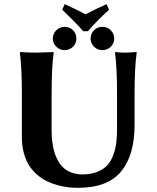

<svg xmlns="http://www.w3.org/2000/svg" viewBox="-20 -900 759 930"><path d="M418.9 -712.9C418.9 -697.6 424.5 -684.5 435.5 -673.6C446.6 -662.7 460.1 -657.2 476.1 -657.2C491.7 -657.2 505.1 -662.7 516.4 -673.6C527.6 -684.5 533.2 -697.6 533.2 -712.9C533.2 -728.8 527.6 -742.4 516.4 -753.4C505.1 -764.5 491.7 -770 476.1 -770C460.1 -770 446.6 -764.6 435.5 -753.7C424.5 -742.8 418.9 -729.2 418.9 -712.9ZM235.8 -712.9C235.8 -697.6 241.5 -684.5 252.7 -673.6C263.9 -662.7 277.3 -657.2 293 -657.2C308.9 -657.2 322.4 -662.7 333.5 -673.6C344.6 -684.5 350.1 -697.6 350.1 -712.9C350.1 -729.2 344.6 -742.8 333.7 -753.7C322.8 -764.6 309.2 -770 293 -770C277.3 -770 263.9 -764.5 252.7 -753.4C241.5 -742.4 235.8 -728.8 235.8 -712.9ZM546.9 -444.8V-276.9C546.9 -252.1 545.7 -230 543.5 -210.4C541.2 -190.9 536.5 -171.1 529.3 -150.9C522.1 -130.7 512.6 -113.9 500.7 -100.6C488.9 -87.2 472.6 -76.3 451.9 -67.9C431.2 -59.4 406.9 -55.2 378.9 -55.2C360.7 -55.2 344 -57.9 328.9 -63.2C313.7 -68.6 301.1 -75.6 291 -84.2C280.9 -92.9 272.1 -103.4 264.4 -115.7C256.8 -128.1 250.8 -140.5 246.6 -153.1C242.4 -165.6 238.9 -179.2 236.3 -193.8C233.7 -208.5 232 -221.6 231.2 -233.2C230.4 -244.7 230 -256.7 230 -269V-444.8C230 -531.7 233.4 -598.5 240.2 -645L238.8 -647.9L155.8 -645C133 -645 107.1 -646 78.1 -647.9L76.2 -645C82.7 -597.5 85.9 -530.8 85.9 -444.8V-235.8C85.9 -207.5 89.2 -181.6 95.7 -158C102.2 -134.4 110.8 -114.3 121.6 -97.7C132.3 -81.1 145.2 -66.3 160.2 -53.5C175.1 -40.6 190.7 -30.3 206.8 -22.5C222.9 -14.6 240.2 -8.2 258.5 -3.2C276.9 1.9 294 5.3 309.8 7.1C325.6 8.9 341.6 9.8 357.9 9.8C453.3 9.8 522.8 -16.5 566.4 -69.1C610 -121.7 631.8 -196.9 631.8 -294.9V-444.8C631.8 -531.7 635.3 -598.5 642.1 -645L641.1 -647.9L589.8 -645C573.6 -645 556.6 -646 539.1 -647.9L537.1 -645C543.6 -597.5 546.9 -530.8 546.9 -444.8ZM281.2 -853 300.8 -834 323.2 -812 342.8 -792.5 364.7 -769.5C371.3 -762.7 377.3 -755.9 382.8 -749H405.8C434.7 -782.6 468.9 -817.2 508.3 -853L496.1 -879.9C456.1 -862 422.2 -845.5 394.5 -830.6C360 -848.8 326.3 -865.2 293.5 -879.9Z"/></svg>

Font: Linux Biolinum G
Style: Bold
Weight: 700
Designer: Philipp H. Poll
Foundry: Philipp H. Poll
Version: Version 1.1.0